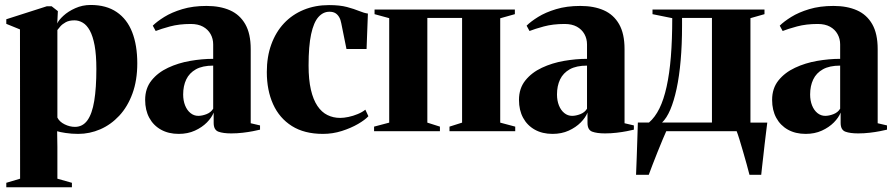

<svg xmlns="http://www.w3.org/2000/svg" viewBox="-20 -542 3690 793"><path d="M6 231.5V213L63 196L62.5 -420.5L6 -443.5V-462.5L173 -516H193.5L219 -496L216.5 -445Q222 -458.5 241.8 -476.8Q261.5 -495 291 -508.2Q320.5 -521.5 354.5 -521.5Q419 -521.5 462 -492.2Q505 -463 526 -409Q547 -355 547 -280.5Q547 -210 527 -155.5Q507 -101 472.5 -64Q438 -27 394.2 -8Q350.5 11 303 11Q275.5 11 251 7.2Q226.5 3.5 216 0L217 65V196L277 213V231.5ZM289.5 -18Q321.5 -18 341 -45Q360.5 -72 369.2 -125.2Q378 -178.5 378 -257Q378 -315.5 370.8 -354.2Q363.5 -393 351 -415.8Q338.5 -438.5 322 -448.2Q305.5 -458 287.5 -458Q265.5 -458 251.5 -450.2Q237.5 -442.5 229.2 -433Q221 -423.5 217 -418V-56.5Q225.5 -39 246.8 -28.5Q268 -18 289.5 -18Z M718 11Q676 11 644.8 -6.5Q613.5 -24 596.5 -55.5Q579.5 -87 579.5 -129.5Q579.5 -177 605.8 -209.8Q632 -242.5 674.2 -262.2Q716.5 -282 765.5 -290.5Q814.5 -299 860.5 -299V-358.5Q860.5 -382 849.8 -401.2Q839 -420.5 818.5 -431.8Q798 -443 768 -443Q720 -443 682.2 -432.8Q644.5 -422.5 623 -414L611 -436Q628 -453 658.5 -472Q689 -491 732.8 -504.2Q776.5 -517.5 833 -517.5Q889 -517.5 929.8 -499.5Q970.5 -481.5 993 -442.2Q1015.5 -403 1015.5 -339.5V-33L1054 -24V-6.5Q1043.5 -4 1024.8 -0.2Q1006 3.5 982.8 6.2Q959.5 9 935 9Q901.5 9 882 1.8Q862.5 -5.5 862.5 -34.5V-77Q854.5 -56.5 834.5 -36.2Q814.5 -16 785 -2.5Q755.5 11 718 11ZM799 -63.5Q814.5 -63.5 832.8 -70.5Q851 -77.5 860.5 -93V-271Q816.5 -271 789.2 -255.8Q762 -240.5 749.2 -213.8Q736.5 -187 736.5 -152Q736.5 -126.5 744.5 -106.5Q752.5 -86.5 766.8 -75Q781 -63.5 799 -63.5Z M1314 11Q1237 11 1185.5 -21.5Q1134 -54 1108 -111.5Q1082 -169 1082 -244.5Q1082 -307.5 1100.5 -358.5Q1119 -409.5 1153 -445.8Q1187 -482 1234.5 -501.5Q1282 -521 1339 -521Q1383.5 -521 1413.2 -513Q1443 -505 1463.5 -496.5Q1484 -488 1499.5 -486L1494 -339.5H1411L1389.5 -446Q1387 -460.5 1380.8 -471.2Q1374.5 -482 1365 -487.8Q1355.5 -493.5 1340.5 -493.5Q1314.5 -493.5 1295 -471.5Q1275.5 -449.5 1265 -400.8Q1254.5 -352 1254.5 -271.5Q1254.5 -213 1264 -171.8Q1273.5 -130.5 1291 -104.5Q1308.5 -78.5 1332.5 -66.8Q1356.5 -55 1385 -55Q1400 -55 1419.2 -59Q1438.5 -63 1457.2 -70.8Q1476 -78.5 1489 -89L1501.5 -62Q1488 -47 1458.8 -30Q1429.5 -13 1391.8 -1Q1354 11 1314 11Z M1525 0V-19L1587.5 -35.5V-467L1527 -483.5V-502.5H2106.5V-483.5L2046 -466.5V-35.5L2108 -19V0H1836.5V-19L1888.5 -35.5V-468H1745V-35.5L1797 -19V0Z M2262 11Q2220 11 2188.8 -6.5Q2157.5 -24 2140.5 -55.5Q2123.5 -87 2123.5 -129.5Q2123.5 -177 2149.8 -209.8Q2176 -242.5 2218.2 -262.2Q2260.5 -282 2309.5 -290.5Q2358.5 -299 2404.5 -299V-358.5Q2404.5 -382 2393.8 -401.2Q2383 -420.5 2362.5 -431.8Q2342 -443 2312 -443Q2264 -443 2226.2 -432.8Q2188.5 -422.5 2167 -414L2155 -436Q2172 -453 2202.5 -472Q2233 -491 2276.8 -504.2Q2320.5 -517.5 2377 -517.5Q2433 -517.5 2473.8 -499.5Q2514.5 -481.5 2537 -442.2Q2559.5 -403 2559.5 -339.5V-33L2598 -24V-6.5Q2587.5 -4 2568.8 -0.2Q2550 3.5 2526.8 6.2Q2503.5 9 2479 9Q2445.5 9 2426 1.8Q2406.5 -5.5 2406.5 -34.5V-77Q2398.5 -56.5 2378.5 -36.2Q2358.5 -16 2329 -2.5Q2299.5 11 2262 11ZM2343 -63.5Q2358.5 -63.5 2376.8 -70.5Q2395 -77.5 2404.5 -93V-271Q2360.5 -271 2333.2 -255.8Q2306 -240.5 2293.2 -213.8Q2280.5 -187 2280.5 -152Q2280.5 -126.5 2288.5 -106.5Q2296.5 -86.5 2310.8 -75Q2325 -63.5 2343 -63.5Z M2650.5 0V-31L2660.5 -36Q2685.5 -57.5 2703.5 -94Q2721.5 -130.5 2733.2 -183.8Q2745 -237 2750.8 -307.5Q2756.5 -378 2756.5 -467L2675 -483.5V-502.5H3137.5V-483.5L3079.5 -467V0ZM2714.5 -36H2920.5V-468H2797V-435.5Q2797 -357 2791.2 -291.8Q2785.5 -226.5 2774.5 -175.5Q2763.5 -124.5 2748.5 -89.2Q2733.5 -54 2714.5 -36ZM2607 180Q2608.5 144.5 2609.8 108.5Q2611 72.5 2612.2 36.2Q2613.5 0 2614.5 -36H2789L2733.5 -4Q2727 10 2717 34Q2707 58 2695.8 85.8Q2684.5 113.5 2675 138.8Q2665.5 164 2659.5 180ZM3075.5 180Q3071 161.5 3063.8 136Q3056.5 110.5 3049 84Q3041.5 57.5 3034.2 34.2Q3027 11 3021.5 -3L3005 -35.5H3149Q3146.5 -16 3143.8 6.5Q3141 29 3138.2 52.8Q3135.5 76.5 3133 99.5Q3130.5 122.5 3128 143Q3125.5 163.5 3124 180Z M3307.5 11Q3265.5 11 3234.2 -6.5Q3203 -24 3186 -55.5Q3169 -87 3169 -129.5Q3169 -177 3195.2 -209.8Q3221.5 -242.5 3263.8 -262.2Q3306 -282 3355 -290.5Q3404 -299 3450 -299V-358.5Q3450 -382 3439.2 -401.2Q3428.5 -420.5 3408 -431.8Q3387.5 -443 3357.5 -443Q3309.5 -443 3271.8 -432.8Q3234 -422.5 3212.5 -414L3200.5 -436Q3217.5 -453 3248 -472Q3278.5 -491 3322.2 -504.2Q3366 -517.5 3422.5 -517.5Q3478.5 -517.5 3519.2 -499.5Q3560 -481.5 3582.5 -442.2Q3605 -403 3605 -339.5V-33L3643.5 -24V-6.5Q3633 -4 3614.2 -0.2Q3595.5 3.5 3572.2 6.2Q3549 9 3524.5 9Q3491 9 3471.5 1.8Q3452 -5.5 3452 -34.5V-77Q3444 -56.5 3424 -36.2Q3404 -16 3374.5 -2.5Q3345 11 3307.5 11ZM3388.5 -63.5Q3404 -63.5 3422.2 -70.5Q3440.5 -77.5 3450 -93V-271Q3406 -271 3378.8 -255.8Q3351.5 -240.5 3338.8 -213.8Q3326 -187 3326 -152Q3326 -126.5 3334 -106.5Q3342 -86.5 3356.2 -75Q3370.5 -63.5 3388.5 -63.5Z"/></svg>

Font: Merriweather 144pt ExtraBold
Style: Regular
Weight: 800
Version: Version 2.100